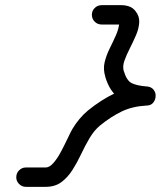

<svg xmlns="http://www.w3.org/2000/svg" viewBox="-20 -598 623 744"><path d="M374 -503Q358 -503 347 -514Q336 -525 336 -541Q336 -556 347 -567Q358 -578 374 -578Q393 -578 412.5 -578Q432 -578 451 -578Q466 -578 480.5 -573Q495 -568 505 -555Q521 -535 519.5 -511Q518 -487 507 -461.5Q496 -436 483 -410.5Q470 -385 462 -362.5Q454 -340 460 -321Q460 -321 460 -322Q460 -322 460 -322Q471 -285 491 -275.5Q511 -266 548 -263Q566 -262 575 -250.5Q584 -239 583 -226Q583 -212 574 -200.5Q565 -189 548 -189Q493 -186 451.5 -166Q410 -146 368 -112Q368 -112 368 -112Q368 -112 368 -112Q345 -93 327.5 -63.5Q310 -34 294.5 -1Q279 32 260.5 61Q242 90 217.5 108Q193 126 157 126Q138 126 118.5 126Q99 126 80 126Q80 126 80 126Q80 126 80 126Q65 126 54 115Q43 104 43 89Q43 73 54 62Q65 51 80 51Q99 51 118.5 51Q138 51 157 51Q172 51 187.5 33Q203 15 217 -11.5Q231 -38 242.5 -62.5Q254 -87 261 -99Q273 -119 288 -137Q303 -155 321 -170Q321 -170 321 -170Q321 -170 321 -170Q373 -212 425 -236.5Q477 -261 544 -263Q562 -264 571 -252Q580 -240 580 -226Q580 -211 571 -199.5Q562 -188 544 -189Q484 -192 445 -216Q406 -240 388 -300Q388 -300 388 -300Q388 -301 388 -301Q379 -330 385.5 -357Q392 -384 405 -410Q418 -436 429.5 -462Q441 -488 443 -515Q443 -514 444 -512Q446 -508 450.5 -505.5Q455 -503 451 -503Q432 -503 412.5 -503Q393 -503 374 -503Q374 -503 374 -503Q374 -503 374 -503Z"/></svg>

Font: FRB American Cursive Guidelines Extrabold
Style: Bold Italic
Weight: 800
Italic angle: -25°
Version: Version 2.0;Modular Font Editor K font №1